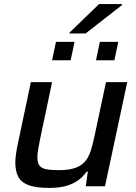

<svg xmlns="http://www.w3.org/2000/svg" viewBox="-20 -912 668 940"><path d="M221 8Q156 8 120 -5.5Q84 -19 69.5 -46.5Q55 -74 55 -116Q55 -134 58.5 -159Q62 -184 68 -211L131 -510H235L175 -225Q171 -204 167 -180.5Q163 -157 163 -143Q163 -115 173 -101.5Q183 -88 206.5 -83.5Q230 -79 269 -79Q319 -79 350 -90.5Q381 -102 398.5 -124Q416 -146 425.5 -177.5Q435 -209 443 -247L499 -510H603L494 0H400L410 -72H404Q388 -48 363.5 -30Q339 -12 305 -2Q271 8 221 8ZM450 -617 469 -707H559L540 -617ZM235 -617 254 -707H345L326 -617ZM320 -748 321 -753 465 -892H578L577 -887L399 -748Z"/></svg>

Font: Saira SemiExpanded Medium
Style: Italic
Weight: 500
Width: 6
Italic angle: -12°
Designer: Hector Gatti with collaboration of the Omnibus-Type team
Foundry: Omnibus-Type
Version: Version 1.101